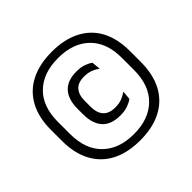

<svg xmlns="http://www.w3.org/2000/svg" viewBox="-161 -828 1016 1016"><g transform="rotate(-45 347.0 -319.5)"><path d="M347.5 12Q253.5 12 187.5 -22.2Q121.5 -56.5 86.8 -121.8Q52 -187 52 -279.5V-362Q52 -454 86.8 -518.5Q121.5 -583 187.5 -617Q253.5 -651 347.5 -651Q441 -651 507.2 -617Q573.5 -583 608 -518.5Q642.5 -454 642.5 -362V-279.5Q642.5 -187 608 -121.8Q573.5 -56.5 507.2 -22.2Q441 12 347.5 12ZM366 -155.5Q297.5 -155.5 264 -192.8Q230.5 -230 230.5 -299.5V-342Q230.5 -411 264.2 -448Q298 -485 366 -485Q398 -485 421.5 -476.5Q445 -468 458.5 -457.5L463.5 -408Q447 -420.5 425.8 -429Q404.5 -437.5 374.5 -437.5Q330 -437.5 308.5 -413.2Q287 -389 287 -343.5V-299.5Q287 -253.5 309.2 -229Q331.5 -204.5 376.5 -204.5Q406.5 -204.5 428 -213.2Q449.5 -222 466 -234L461.5 -184Q447 -173 423.2 -164.2Q399.5 -155.5 366 -155.5ZM347.5 -35Q459 -35 523 -97.8Q587 -160.5 587 -275.5V-366Q587 -480 523 -542Q459 -604 347.5 -604Q235.5 -604 171.8 -542Q108 -480 108 -366V-275.5Q108 -160.5 171.8 -97.8Q235.5 -35 347.5 -35Z"/></g></svg>

Font: Anek Bangla Medium
Style: Regular
Weight: 400
Version: Version 1.003